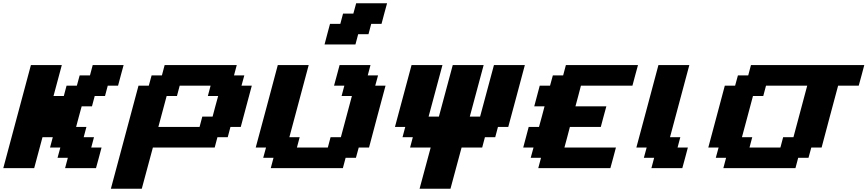

<svg xmlns="http://www.w3.org/2000/svg" viewBox="-20 -1020 5264 1165"><path d="M375 0H562.5Q568.4 -21 579.6 -62.5Q590.8 -104 596.2 -125H533.7L550.3 -187.5H487.8L504.4 -250H441.9Q447.3 -270.5 458.5 -312.3Q469.7 -354 475.6 -375H538.1L554.7 -437.5H617.2L633.8 -500H696.3Q701.7 -520.5 712.9 -562.3Q724.1 -604 730 -625H542.5L525.9 -562.5H463.4L446.3 -500H383.8L367.2 -437.5H304.7L355 -625H167.5Q139.6 -520.5 83.7 -312.3Q27.8 -104 0 0H187.5L237.8 -187.5H300.3L283.7 -125H346.2L329.1 -62.5H391.6Z M652.8 125H840.3Q851.6 83 874 0Q896.5 -83 907.7 -125H1282.7L1299.3 -187.5H1361.8L1378.4 -250H1440.9Q1452.1 -292 1474.4 -375.2Q1496.6 -458.5 1507.8 -500H1445.3L1462.4 -562.5H1399.9L1416.5 -625H979L962.4 -562.5H899.9L882.8 -500H820.3Q792.5 -396 736.6 -187.5Q680.7 21 652.8 125ZM1190.9 -250H940.9L991.2 -437.5H1053.7L1070.3 -500H1257.8L1241.2 -437.5H1303.7Q1297.9 -417 1286.6 -375Q1275.4 -333 1270 -312.5H1207.5Z M1623 0H2060.5L2077.1 -62.5H2139.6L2156.7 -125H2219.2Q2235.8 -187.5 2269 -312.5Q2302.2 -437.5 2319.3 -500H2256.8L2273.9 -562.5H2211.4L2228 -625H2040.5Q2035.2 -604 2023.7 -562.3Q2012.2 -520.5 2006.8 -500H2069.3L2052.7 -437.5H2115.2Q2104 -396 2081.8 -312.5Q2059.6 -229 2048.3 -187.5H1985.8L1969.2 -125H1781.7L1798.3 -187.5H1735.8L1853 -625H1665.5Q1643.6 -542 1598.9 -375Q1554.2 -208 1531.7 -125H1594.2L1577.1 -62.5H1639.6ZM1949.2 -750H2136.7L2153.3 -812.5H2215.8L2232.4 -875H2294.9Q2300.3 -896 2311.5 -937.5Q2322.8 -979 2328.6 -1000H2141.1L2124 -937.5H2061.5L2044.9 -875H1982.4Q1976.6 -854 1965.6 -812.5Q1954.6 -771 1949.2 -750Z M2525.9 125H2713.4Q2724.6 83 2747.1 0Q2769.5 -83 2780.8 -125H2905.8L2922.4 -187.5H2984.9L3001.5 -250H3064Q3081.1 -312.5 3114.5 -437.5Q3147.9 -562.5 3164.6 -625H2977.1L2893.1 -312.5H2830.6L2914.6 -625H2727.1L2643.1 -312.5H2580.6L2664.6 -625H2477.1Q2460.4 -562.5 2426.8 -437.5Q2393.1 -312.5 2376.5 -250H2439L2422.4 -187.5H2484.9L2468.3 -125H2593.3Q2582 -83 2559.6 0Q2537.1 83 2525.9 125Z M3246.1 0H3683.6Q3689.5 -21 3700.7 -62.5Q3711.9 -104 3717.3 -125H3404.8Q3410.6 -145.5 3421.6 -187.3Q3432.6 -229 3438 -250H3625.5Q3630.9 -270.5 3642.1 -312.3Q3653.3 -354 3659.2 -375H3471.7Q3477.5 -396 3488.5 -437.5Q3499.5 -479 3504.9 -500H3817.4Q3822.8 -520.5 3834 -562.3Q3845.2 -604 3851.1 -625H3413.6L3397 -562.5H3334.5L3317.4 -500H3254.9Q3249.5 -479 3238.3 -437.5Q3227.1 -396 3221.7 -375H3284.2Q3278.8 -354 3267.6 -312.3Q3256.3 -270.5 3250.5 -250H3188Q3182.6 -229 3171.4 -187.3Q3160.2 -145.5 3154.8 -125H3217.3L3200.2 -62.5H3262.7Z M3932.6 0H4120.1Q4126 -21 4137.2 -62.5Q4148.4 -104 4153.8 -125H4091.3L4107.9 -187.5H4045.4L4162.6 -625H3975.1Q3953.1 -542 3908.4 -375Q3863.8 -208 3841.3 -125H3903.8L3886.7 -62.5H3949.2Z M4369.1 0H4806.6L4823.2 -62.5H4885.7L4902.8 -125H4965.3Q4981.9 -187.5 5015.1 -312.5Q5048.3 -437.5 5065.4 -500H5190.4Q5196.3 -520.5 5207.5 -562.3Q5218.8 -604 5224.1 -625H4536.6L4520 -562.5H4457.5L4440.4 -500H4377.9Q4361.3 -437.5 4327.9 -312.5Q4294.4 -187.5 4277.8 -125H4340.3L4323.2 -62.5H4385.7ZM4715.3 -125H4527.8L4544.4 -187.5H4481.9Q4493.2 -229 4515.4 -312.3Q4537.6 -395.5 4548.8 -437.5H4611.3L4627.9 -500H4877.9L4794.4 -187.5H4731.9Z"/></svg>

Font: Faithful 32x
Style: SemiboldOblique
Weight: 400
Foundry: Faithful Resource Pack
Version: Version 1.0; January 27, 2023